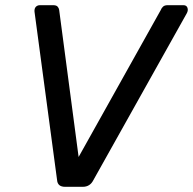

<svg xmlns="http://www.w3.org/2000/svg" viewBox="-20 -720 744 740"><path d="M134 -700H185Q197 -700 202 -694.5Q207 -689 208 -682L283 -115L600 -682Q602 -688 608 -694Q614 -700 626 -700H687Q699 -700 702.5 -690Q706 -680 700 -669L340 -26Q327 0 299 0H231Q202 0 200 -26L113 -675Q112 -687 118 -693.5Q124 -700 134 -700Z"/></svg>

Font: SVN-Rubik
Style: Italic
Weight: 400
Italic angle: -12°
Designer: Hubert and Fischer
Foundry: Hubert & Fischer
Version: Version 2.101; ttfautohint (v1.8.3)